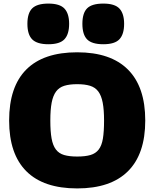

<svg xmlns="http://www.w3.org/2000/svg" viewBox="-20 -1042 862 1072"><path d="M250 -795Q187 -795 160 -822Q133 -849 133 -909Q133 -969 160 -995.5Q187 -1022 250 -1022Q314 -1022 340 -994Q366 -966 366 -909Q366 -851 340 -823Q314 -795 250 -795ZM557 -795Q493 -795 466.5 -822Q440 -849 440 -909Q440 -969 466.5 -995.5Q493 -1022 557 -1022Q621 -1022 647 -994Q673 -966 673 -909Q673 -851 647 -823Q621 -795 557 -795ZM411 10Q223 10 127 -86Q31 -182 31 -369Q31 -558 127 -654Q223 -750 411 -750Q598 -750 694.5 -653.5Q791 -557 791 -369Q791 -182 694.5 -86Q598 10 411 10ZM411 -168Q456 -168 485 -176.5Q514 -185 531 -207Q548 -229 554.5 -268Q561 -307 561 -369Q561 -429 553.5 -468.5Q546 -508 529 -531Q512 -554 483 -563Q454 -572 411 -572Q368 -572 339 -563Q310 -554 293 -531Q276 -508 268.5 -469Q261 -430 261 -369Q261 -308 268 -269Q275 -230 292 -207.5Q309 -185 338 -176.5Q367 -168 411 -168Z"/></svg>

Font: Encode Sans Normal
Style: Black
Weight: 900
Designer: Pablo Impallari, Andres Torresi
Foundry: Pablo Impallari, Andres Torresi
Version: Version 1.000; ttfautohint (v1.00) -l 8 -r 50 -G 200 -x 14 -